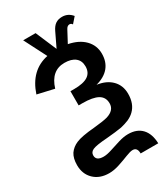

<svg xmlns="http://www.w3.org/2000/svg" viewBox="-255 -982 1136 1301"><g transform="rotate(-30 313.0 -331.0)"><path d="M167 49.8Q167 91.8 225.1 91.8Q251.5 91.8 289.3 79.3Q327.1 66.9 367.9 54.4Q408.7 42 442.9 42Q511.7 42 549.6 82.5Q587.4 123 589.8 198.2H452.1Q452.1 150.9 416 150.9Q397.5 150.9 362.1 165Q326.7 179.2 283.2 193.6Q239.7 208 202.1 208Q128.4 208 83.7 164.8Q39.1 121.6 39.1 51.8Q39.1 -1.5 60.1 -34.2Q83 -67.4 123 -84Q164.1 -102.1 267.1 -110.8Q342.8 -118.2 374 -127Q439.9 -147 439.9 -201.2Q439.9 -249.5 401.1 -271.7Q362.3 -293.9 279.8 -293.9H251V-404.8H279.8Q353.5 -404.8 388.7 -428.2Q423.8 -451.7 423.8 -500Q423.8 -544.4 394.3 -568.1Q364.7 -591.8 311 -591.8Q207 -591.8 169.9 -471.2L40 -501Q92.8 -660.2 234.9 -689.9L146 -863.8H243.2L313 -700.2L365.2 -809.1Q380.4 -841.3 401.4 -855.7Q422.4 -870.1 453.1 -870.1Q500 -870.1 530.8 -832L492.2 -788.1Q485.4 -800.8 471.2 -800.8Q453.6 -800.8 441.9 -777.8L395 -689.9Q474.6 -674.3 518.8 -628.9Q563 -583.5 563 -519Q563 -455.6 528.3 -413.8Q493.7 -372.1 425.8 -354Q498.5 -344.2 539.8 -302Q581.1 -259.8 581.1 -194.8Q581.1 -116.2 535.2 -71.8Q516.6 -53.2 485.8 -39.1Q456.5 -27.3 424.8 -20Q380.9 -12.2 305.2 -5.9Q219.7 0 192.9 12.2Q167 23.9 167 49.8Z"/></g></svg>

Font: Libra Sans Modern
Style: Bold
Weight: 700
Foundry: Stefan Peev, Context Ltd
Version: Version 1.000